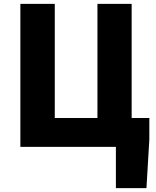

<svg xmlns="http://www.w3.org/2000/svg" viewBox="-20 -764 810 999"><path d="M757 -150V-38L742 215H583V0H86V-744H265V-150H487V-744H665V-150Z"/></svg>

Font: KaiGen Gothic KR Heavy
Style: Heavy
Weight: 900
Designer: Ryoko NISHIZUKA  (kana & ideographs); Paul D. Hunt (Latin, Greek & Cyrillic); Wenlong ZHANG  (bopomofo); Sandoll Communi
Foundry: Adobe Systems Incorporated
Version: Version 1.002 March 28, 2018